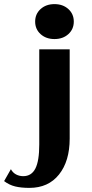

<svg xmlns="http://www.w3.org/2000/svg" viewBox="-92 -730 447 934"><path d="M79 -625Q79 -662 105.5 -686Q132 -710 173 -710Q214 -710 240.5 -686Q267 -662 267 -625Q267 -588 240.5 -564Q214 -540 173 -540Q132 -540 105.5 -564Q79 -588 79 -625ZM-72 151 -39 93Q-30 110 -14 118.5Q2 127 21 127Q61 127 80 90Q99 53 99 -27V-490H247V-56Q247 54 195 119Q143 184 51 184Q11 184 -18 177Q-47 170 -72 151Z"/></svg>

Font: Fahkwang
Style: Bold
Weight: 700
Designer: Suppakit Chalermlarp | Katatrad Co.,Ltd.
Foundry: Cadson Demak Co.,Ltd.
Version: Version 1.000; ttfautohint (v1.6)